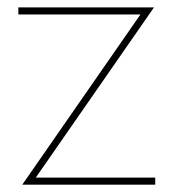

<svg xmlns="http://www.w3.org/2000/svg" viewBox="-20 -506 473 526"><path d="M364.7 -466.3H30.3V-485.8H401.9L78.1 -19.5H405.3V0H41Z"/></svg>

Font: Fortheenas_01
Style: Regular
Weight: 100
Designer: Situjuh Nazara
Version: Version 1.10 September 8, 2014